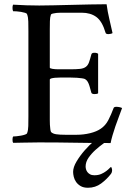

<svg xmlns="http://www.w3.org/2000/svg" viewBox="-20 -672 621 906"><path d="M165 -646Q194 -646 234.5 -647Q275 -648 318.5 -649Q362 -650 405 -651Q448 -652 483 -652Q488 -615 496 -582Q504 -549 511 -516Q509 -514 503 -512.5Q497 -511 492 -511Q479 -511 478 -518Q462 -572 434.5 -592Q407 -612 366 -612H282Q276 -612 266 -612Q256 -612 246.5 -611Q237 -610 229 -608Q221 -606 220 -602Q216 -591 215.5 -572.5Q215 -554 215 -534V-353Q215 -349 228 -347Q241 -345 257 -345H309Q341 -345 358 -347Q375 -349 385 -356.5Q395 -364 400 -378Q405 -392 411 -415Q413 -423 425 -423Q438 -423 443 -418V-232Q439 -228 426 -228Q421 -228 416.5 -229.5Q412 -231 411 -235Q406 -255 402 -267Q398 -279 394.5 -285Q391 -291 387.5 -294Q384 -297 381 -299Q377 -301 367 -302.5Q357 -304 343.5 -305Q330 -306 314.5 -306Q299 -306 285 -306Q275 -306 262.5 -306Q250 -306 239.5 -305Q229 -304 222 -302Q215 -300 215 -296V-119Q215 -115 215 -104.5Q215 -94 215.5 -83Q216 -72 217.5 -62Q219 -52 221 -49Q229 -41 245 -38.5Q261 -36 289 -36H341Q374 -36 405 -43.5Q436 -51 456 -65Q478 -80 491 -105Q504 -130 516 -162Q518 -168 529 -168Q537 -168 545.5 -166Q554 -164 556 -162Q549 -142 540.5 -120Q532 -98 524.5 -76Q517 -54 511 -33.5Q505 -13 502 3Q416 3 334.5 1.5Q253 0 163 0Q122 0 93.5 1Q65 2 42 2Q39 -2 39 -13Q39 -24 42 -28Q47 -28 57.5 -29Q68 -30 79 -32Q90 -34 98.5 -37Q107 -40 108 -44Q113 -57 113.5 -77.5Q114 -98 114 -123V-525Q114 -550 113.5 -570.5Q113 -591 108 -604Q107 -609 98.5 -611.5Q90 -614 79 -616Q68 -618 57.5 -618.5Q47 -619 42 -619Q39 -624 39 -635Q39 -646 42 -650Q74 -648 105 -647Q136 -646 165 -646ZM498 -18Q488 -9 469 4.5Q450 18 431 35Q412 52 398 72Q384 92 384 114Q384 120 386 127Q388 134 392.5 140Q397 146 405 150.5Q413 155 425 155Q444 155 457.5 149Q471 143 481 135.5Q491 128 496.5 122Q502 116 504 116Q505 116 507 121Q509 126 509 132Q509 141 504 148Q484 174 457 194Q430 214 395 214Q374 214 360.5 206Q347 198 339 186.5Q331 175 328 162Q325 149 325 139Q325 117 341.5 89.5Q358 62 380 37Q402 12 424.5 -7Q447 -26 459 -30Q465 -30 472.5 -29.5Q480 -29 486.5 -27.5Q493 -26 496.5 -23.5Q500 -21 498 -18Z"/></svg>

Font: Vermiglione Medium
Style: Regular
Weight: 500
Version: Version 1.000